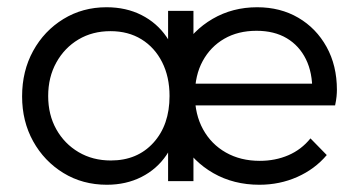

<svg xmlns="http://www.w3.org/2000/svg" viewBox="-20 -500 986 530"><path d="M696 10Q625 10 569 -22Q513 -54 480.5 -110Q448 -166 448 -236Q448 -305 480 -360.5Q512 -416 567 -448Q622 -480 690 -480Q754 -480 803.5 -451Q853 -422 881.5 -370.5Q910 -319 910 -252Q910 -244 909 -233.5Q908 -223 905 -209H498V-269H867L842 -247Q843 -299 824.5 -336.5Q806 -374 771.5 -394.5Q737 -415 688 -415Q637 -415 599 -393Q561 -371 539.5 -331.5Q518 -292 518 -238Q518 -184 540.5 -143Q563 -102 603.5 -79Q644 -56 697 -56Q740 -56 776 -71.5Q812 -87 837 -118L882 -72Q849 -33 800.5 -11.5Q752 10 696 10ZM275 10Q208 10 155 -22.5Q102 -55 71.5 -110Q41 -165 41 -234Q41 -304 71.5 -359.5Q102 -415 155 -447.5Q208 -480 274 -480Q328 -480 370.5 -458.5Q413 -437 439.5 -398.5Q466 -360 472 -309V-162Q466 -111 439.5 -72Q413 -33 370.5 -11.5Q328 10 275 10ZM286 -57Q359 -57 403.5 -106Q448 -155 448 -235Q448 -288 427.5 -328.5Q407 -369 370.5 -391.5Q334 -414 285 -414Q235 -414 196.5 -391Q158 -368 135.5 -327.5Q113 -287 113 -235Q113 -183 135.5 -143Q158 -103 197 -80Q236 -57 286 -57ZM444 0V-126L458 -242L444 -355V-470H514V0Z"/></svg>

Font: Outfit Thin Light
Style: Regular
Weight: 300
Version: Version 1.100;gftools[0.9.27]